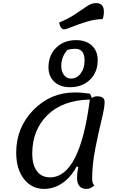

<svg xmlns="http://www.w3.org/2000/svg" viewBox="-20 -1199 788 1244"><path d="M395 -1009Q372 -1009 363 -1053Q421 -1076 469 -1108.5Q517 -1141 545.5 -1160Q574 -1179 602 -1179Q653 -1179 653 -1124Q653 -1092 644 -1075Q597 -1075 542.5 -1058.5Q488 -1042 448 -1025.5Q408 -1009 395 -1009ZM433 -634Q369 -634 331 -670Q293 -706 294 -767Q296 -844 345.5 -891.5Q395 -939 474 -939Q538 -939 576 -903Q614 -867 613 -806Q612 -730 562.5 -682Q513 -634 433 -634ZM440 -690Q478 -690 503 -723Q528 -756 528 -807Q528 -883 468 -883Q443 -883 417 -876Q377 -831 377 -771Q377 -736 394.5 -713Q412 -690 440 -690ZM266 25Q185 25 135 -39.5Q85 -104 85 -210Q85 -372 196 -486Q307 -600 465 -600Q512 -600 563 -592Q573 -576 574 -564Q591 -575 609 -575Q658 -575 658 -538Q658 -503 638 -422Q618 -341 597.5 -236.5Q577 -132 577 -40Q577 -12 591 2Q568 25 540 25Q479 25 479 -50Q479 -76 487 -116L477 -121Q440 -51 384.5 -13Q329 25 266 25ZM189 -204Q189 -131 219 -90.5Q249 -50 304 -50Q498 -50 562 -554Q385 -550 287 -453Q189 -356 189 -204Z"/></svg>

Font: Lemonada Light
Style: Regular
Weight: 300
Designer: Mohamed Gaber (Arabic), Eduardo Tunni (Latin)
Foundry: Kief Type Foundry
Version: Version 4.004